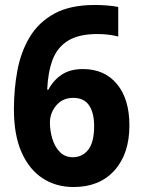

<svg xmlns="http://www.w3.org/2000/svg" viewBox="-20 -743 574 773"><path d="M36 -303Q36 -384 50 -459Q64 -534 99.5 -593.5Q135 -653 198.5 -688Q262 -723 362 -723Q384 -723 410.5 -721Q437 -719 456 -715V-596Q437 -601 415.5 -603.5Q394 -606 372 -606Q298 -606 254.5 -579.5Q211 -553 192 -503Q173 -453 170 -382H175Q194 -419 228 -442Q262 -465 314 -465Q401 -465 451 -404.5Q501 -344 501 -238Q501 -124 441 -57Q381 10 276 10Q206 10 152 -25Q98 -60 67 -129.5Q36 -199 36 -303ZM273 -110Q312 -110 335.5 -140.5Q359 -171 359 -235Q359 -289 338.5 -319Q318 -349 275 -349Q232 -349 206.5 -318.5Q181 -288 181 -250Q181 -216 191 -183.5Q201 -151 221.5 -130.5Q242 -110 273 -110Z"/></svg>

Font: Noto Sans Armenian SemiCondensed
Style: Bold
Weight: 700
Width: 4
Designer: Monotype Design Team
Foundry: Monotype Imaging Inc.
Version: Version 2.008; ttfautohint (v1.8.4.7-5d5b)